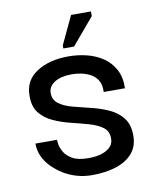

<svg xmlns="http://www.w3.org/2000/svg" viewBox="-70 -620 549 685"><g transform="rotate(-10 204.5 -278.0)"><path d="M209 10Q181 10 154.5 2.5Q128 -5 105.5 -19Q83 -33 65.5 -51Q48 -69 38.5 -90.5Q29 -112 29 -136H107Q107 -135 108.5 -122Q110 -109 119 -92.5Q128 -76 148.5 -64Q169 -52 207 -52Q236 -52 256.5 -59Q277 -66 288 -78.5Q299 -91 298 -109Q298 -134 279 -148Q260 -162 230 -170.5Q200 -179 167 -187Q134 -195 104 -208.5Q74 -222 55.5 -245.5Q37 -269 38 -309Q38 -363 83.5 -392.5Q129 -422 199 -422Q233 -422 265 -414Q297 -406 322.5 -389Q348 -372 363.5 -344Q379 -316 378 -275H301Q302 -301 292.5 -317Q283 -333 267 -341.5Q251 -350 233.5 -353.5Q216 -357 200 -357Q160 -357 137 -342.5Q114 -328 114 -304Q114 -279 133 -265Q152 -251 182 -243Q212 -235 246 -227Q280 -219 310 -205.5Q340 -192 359 -168Q378 -144 378 -104Q378 -65 356.5 -40Q335 -15 297 -2.5Q259 10 209 10ZM225 -453H186V-464L234 -566H306V-549Z"/></g></svg>

Font: Darker Grotesque Light SemiBold
Style: Regular
Weight: 600
Version: Version 1.000;gftools[0.9.28]